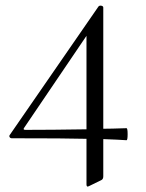

<svg xmlns="http://www.w3.org/2000/svg" viewBox="-20 -502 520 686"><path d="M432 -44Q436 -44 436 -22.5Q436 -1 432 -1Q405 -3 349 -5V128Q349 139 341 142L298 163Q289 168 289 157V-6Q218 -8 22 -8Q17 -8 14.5 -12Q12 -16 15 -20L332 -479Q336 -483 342.5 -481.5Q349 -480 349 -475V-42Q374 -42 432 -44ZM71 -38Q163 -38 289 -40V-374L66 -45Q61 -38 71 -38Z"/></svg>

Font: Cormorant SC
Style: Regular
Weight: 400
Designer: Christian Thalmann (Catharsis Fonts)
Version: Version 1.000;PS 002.000;hotconv 1.0.88;makeotf.lib2.5.64775